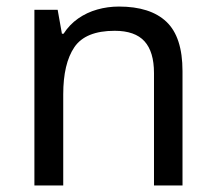

<svg xmlns="http://www.w3.org/2000/svg" viewBox="-20 -566 658 586"><path d="M343 -546Q439 -546 488 -499.5Q537 -453 537 -349V0H450V-343Q450 -408 421 -440Q392 -472 330 -472Q241 -472 207 -422Q173 -372 173 -278V0H85V-536H156L169 -463H174Q192 -491 218.5 -509.5Q245 -528 277 -537Q309 -546 343 -546Z"/></svg>

Font: Noto Sans Khmer UI
Style: Regular
Weight: 400
Designer: Danh Hong and the Monotype Design Team
Foundry: Monotype Imaging Inc.
Version: Version 2.002